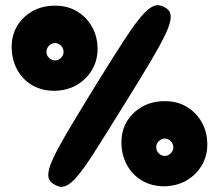

<svg xmlns="http://www.w3.org/2000/svg" viewBox="-20 -719 844 740"><path d="M460 -318Q386 -198 341 -128Q296 -58 268 -28.5Q240 1 217 1Q203 1 184.5 -11Q166 -23 166 -45Q166 -68 184.5 -108Q203 -148 242 -214Q281 -280 343 -381Q417 -501 462.5 -570.5Q508 -640 537 -669.5Q566 -699 588 -699Q603 -699 620.5 -687.5Q638 -676 638 -654Q638 -631 619.5 -591Q601 -551 562 -485Q523 -419 460 -318ZM190 -369Q141 -369 103.5 -391Q66 -413 45.5 -452Q25 -491 25 -538Q25 -584 46.5 -619.5Q68 -655 105.5 -676Q143 -697 190 -697Q238 -698 275.5 -676Q313 -654 334.5 -616Q356 -578 356 -530Q356 -486 334.5 -449.5Q313 -413 276 -391.5Q239 -370 190 -369ZM192 -486Q205 -486 215 -496Q225 -506 225 -519Q225 -533 215 -543Q205 -553 192 -553Q179 -553 169 -543Q159 -533 159 -519Q159 -506 169 -496Q179 -486 192 -486ZM613 -1Q564 -1 526.5 -23.5Q489 -46 468.5 -84.5Q448 -123 448 -170Q448 -216 469.5 -251.5Q491 -287 528.5 -308Q566 -329 613 -329Q661 -330 698.5 -308Q736 -286 757.5 -248Q779 -210 779 -162Q779 -118 757.5 -81.5Q736 -45 699 -23.5Q662 -2 613 -1ZM615 -118Q628 -118 638 -128Q648 -138 648 -151Q648 -165 638 -175Q628 -185 615 -185Q602 -185 592 -175Q582 -165 582 -151Q582 -138 592 -128Q602 -118 615 -118Z"/></svg>

Font: Cherry Bomb One
Style: Regular
Weight: 400
Designer: satsuyako
Foundry: satsuyako
Version: Version 4.100; ttfautohint (v1.8.3)